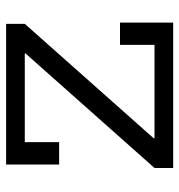

<svg xmlns="http://www.w3.org/2000/svg" viewBox="0 -572 572 612"><g transform="rotate(-90 286.0 -266.0)"><path d="M56.5 -59.5 421.5 -470.5V-492L516 -473L151.5 -62.5V-38.5ZM516 -532.5V-473H139V-363.5H67.5V-532.5ZM449 -169.5H520V0H56.5V-59.5H449Z"/></g></svg>

Font: Hepta Slab
Style: Regular
Weight: 400
Designer: Michael LaGattuta
Foundry: Michael LaGattuta
Version: Version 1.100